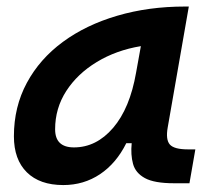

<svg xmlns="http://www.w3.org/2000/svg" viewBox="-20 -542 626 573"><path d="M168.9 10.3Q98.6 10.3 60.1 -27.8Q21.5 -65.9 21.5 -135.3Q21.5 -223.1 60.1 -294.7Q98.6 -366.2 167.7 -417Q236.8 -467.8 330.1 -495.1Q423.3 -522.5 532.2 -522.5H543.5L480.5 -161.6Q474.1 -125.5 486.8 -110.8Q499.5 -96.2 541 -96.2H563L545.4 4.9H499.5Q440.4 4.9 412.4 -10.5Q384.3 -25.9 377 -53Q369.6 -80.1 373 -114.7H356.9Q327.1 -54.7 278.6 -22.2Q230 10.3 168.9 10.3ZM200.7 -102.1Q267.6 -102.1 317.6 -160.4Q367.7 -218.8 386.2 -325.7L400.4 -404.3Q326.7 -392.1 268.8 -356.9Q210.9 -321.8 177.7 -270.3Q144.5 -218.8 144.5 -156.2Q144.5 -102.1 200.7 -102.1Z"/></svg>

Font: Cascadia Code NF SemiBold
Style: Italic
Weight: 600
Italic angle: -10°
Monospace: yes
Designer: Aaron Bell
Foundry: Saja Typeworks
Version: Version 2404.023; ttfautohint (v1.8.4)